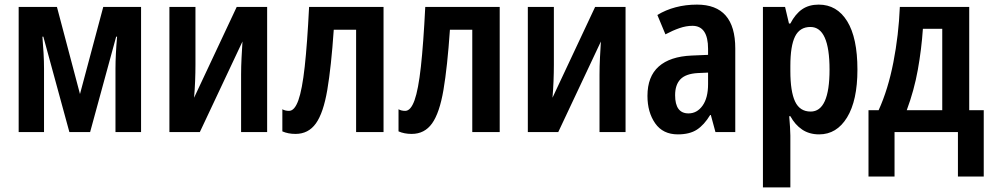

<svg xmlns="http://www.w3.org/2000/svg" viewBox="-20 -573 4304 833"><path d="M592 -543V0H481V-275Q481 -335 488 -414H484L371 0H281L168 -414H164Q167 -378 169 -342.5Q171 -307 171 -275V0H61V-543H227L327 -165L428 -543Z M828 -543V-292Q828 -259 826.5 -221Q825 -183 822 -149L1007 -543H1139V0H1026V-250Q1026 -284 1028 -323Q1030 -362 1032 -393L847 0H715V-543Z M1644 0H1525V-444H1428Q1417 -283 1400 -183Q1383 -83 1350.5 -37.5Q1318 8 1262 8Q1230 8 1205 -3V-99Q1217 -92 1234 -92Q1258 -92 1274.5 -138Q1291 -184 1302 -283.5Q1313 -383 1321 -543H1644Z M2148 0H2029V-444H1932Q1921 -283 1904 -183Q1887 -83 1854.5 -37.5Q1822 8 1766 8Q1734 8 1709 -3V-99Q1721 -92 1738 -92Q1762 -92 1778.5 -138Q1795 -184 1806 -283.5Q1817 -383 1825 -543H2148Z M2383 -543V-292Q2383 -259 2381.5 -221Q2380 -183 2377 -149L2562 -543H2694V0H2581V-250Q2581 -284 2583 -323Q2585 -362 2587 -393L2402 0H2270V-543Z M3004 -553Q3170 -553 3170 -363V0H3084L3064 -74H3061Q3035 -31 3003.5 -10.5Q2972 10 2921 10Q2856 10 2822.5 -38Q2789 -86 2789 -157Q2789 -241 2838 -284.5Q2887 -328 2981 -332L3052 -335V-361Q3052 -461 2984 -461Q2957 -461 2928 -451Q2899 -441 2867 -424L2832 -508Q2868 -530 2911.5 -541.5Q2955 -553 3004 -553ZM3052 -258 3007 -256Q2955 -253 2932 -229Q2909 -205 2909 -160Q2909 -81 2967 -81Q3004 -81 3028 -114.5Q3052 -148 3052 -208Z M3532 -553Q3611 -553 3655.5 -481Q3700 -409 3700 -271Q3700 -137 3655 -63.5Q3610 10 3534 10Q3491 10 3460 -11Q3429 -32 3409 -69H3404Q3406 -44 3407.5 -22.5Q3409 -1 3409 15V240H3290V-543H3386L3403 -471H3409Q3431 -513 3460.5 -533Q3490 -553 3532 -553ZM3496 -456Q3450 -456 3429.5 -415Q3409 -374 3409 -287V-265Q3409 -176 3429.5 -132.5Q3450 -89 3497 -89Q3579 -89 3579 -271Q3579 -456 3496 -456Z M4185 -543V-95H4248V193H4136V0H3861V193H3748V-95H3792Q3833 -185 3856 -303Q3879 -421 3884 -543ZM4068 -448H3984Q3978 -359 3962 -270Q3946 -181 3914 -95H4068Z"/></svg>

Font: Avrile Sans Condensed SemiBold
Style: Regular
Weight: 600
Width: 3
Designer: Monotype Design Team
Foundry: Monotype Imaging Inc.
Version: Version 2.001;September 10, 2019;FontCreator 11.5.0.2425 64-